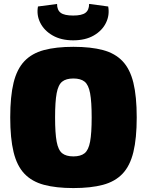

<svg xmlns="http://www.w3.org/2000/svg" viewBox="-20 -942 747 976"><path d="M353 -704Q442 -704 503.5 -687.5Q565 -671 603 -631Q641 -591 658 -521.5Q675 -452 675 -345Q675 -239 658 -169Q641 -99 603 -59Q565 -19 503.5 -2.5Q442 14 353 14Q265 14 203.5 -2.5Q142 -19 104 -59Q66 -99 49 -169Q32 -239 32 -345Q32 -452 49 -521.5Q66 -591 104 -631Q142 -671 203.5 -687.5Q265 -704 353 -704ZM353 -543Q316 -543 296 -527Q276 -511 268 -468Q260 -425 260 -345Q260 -265 268 -222Q276 -179 296 -163Q316 -147 353 -147Q390 -147 410 -163Q430 -179 438 -222Q446 -265 446 -345Q446 -425 438 -468Q430 -511 410 -527Q390 -543 353 -543ZM433 -922 530 -909Q538 -865 518.5 -825.5Q499 -786 456.5 -761.5Q414 -737 352 -737Q291 -737 248 -761.5Q205 -786 185 -825.5Q165 -865 173 -909L270 -922Q270 -891 288.5 -877Q307 -863 352 -863Q396 -863 414.5 -877Q433 -891 433 -922Z"/></svg>

Font: Exo 2 Black
Style: Regular
Weight: 900
Designer: Natanael Gama
Foundry: Natanael Gama
Version: Version 2.010